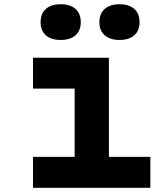

<svg xmlns="http://www.w3.org/2000/svg" viewBox="-20 -888 790 908"><path d="M136 -615H495V-146H691V0H136V-146H333V-469H136ZM267 -699Q222 -699 197 -721Q172 -743 172 -783Q172 -824 197 -846Q222 -868 267 -868Q312 -868 337 -846Q362 -824 362 -783Q362 -743 337 -721Q312 -699 267 -699ZM545 -699Q501 -699 475.5 -721Q450 -743 450 -783Q450 -824 475.5 -846Q501 -868 545 -868Q590 -868 615 -846Q640 -824 640 -783Q640 -743 615 -721Q590 -699 545 -699Z"/></svg>

Font: Martian Mono SemiExpanded SemiExpanded
Style: Bold
Weight: 700
Width: 6
Monospace: yes
Version: Version 1.000